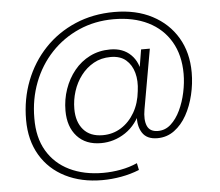

<svg xmlns="http://www.w3.org/2000/svg" viewBox="-55 -690 1079 940"><g transform="rotate(-5 484.0 -220.5)"><path d="M410 187Q308 187 229.5 147.5Q151 108 107.5 34.5Q64 -39 64 -139Q64 -241 98.5 -330Q133 -419 196.5 -486Q260 -553 347.5 -590.5Q435 -628 540 -628Q647 -628 726 -586.5Q805 -545 848.5 -471.5Q892 -398 892 -300Q892 -245 879 -190.5Q866 -136 841.5 -92Q817 -48 780.5 -21Q744 6 697 6Q645 6 623 -28.5Q601 -63 606 -115L610 -151L625 -142Q596 -68 540.5 -31Q485 6 420 6Q345 6 302.5 -41Q260 -88 260 -167Q260 -222 277.5 -272.5Q295 -323 327 -362.5Q359 -402 404 -424.5Q449 -447 504 -447Q567 -447 605.5 -409Q644 -371 648 -307L632 -295L655 -434H698L646 -140Q637 -89 650 -59Q663 -29 703 -29Q739 -29 766.5 -54Q794 -79 813 -119Q832 -159 842 -206Q852 -253 852 -297Q852 -389 813 -455.5Q774 -522 702.5 -557.5Q631 -593 533 -593Q441 -593 362.5 -558.5Q284 -524 226 -462.5Q168 -401 136.5 -319Q105 -237 105 -144Q104 -49 143 17Q182 83 253 117.5Q324 152 418 152Q461 152 504.5 144Q548 136 586 119L593 153Q551 170 504 178.5Q457 187 410 187ZM432 -32Q482 -32 522.5 -57.5Q563 -83 589 -128Q615 -173 621 -232Q628 -282 617 -322Q606 -362 578 -386Q550 -410 503 -410Q456 -410 419.5 -389.5Q383 -369 357 -335Q331 -301 317.5 -258.5Q304 -216 304 -172Q304 -108 337 -70Q370 -32 432 -32Z"/></g></svg>

Font: DM Sans 20pt ExtraLight
Style: Italic
Weight: 250
Italic angle: -10°
Version: Version 4.004;gftools[0.9.30]